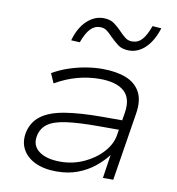

<svg xmlns="http://www.w3.org/2000/svg" viewBox="-83 -812 827 895"><g transform="rotate(10 330.5 -364.5)"><path d="M243 8Q183 8 141.5 -12Q100 -32 81.5 -67Q63 -102 72 -147Q83 -197 122 -226.5Q161 -256 232.5 -268Q304 -280 411 -280H518L510 -234H400Q306 -234 248 -226Q190 -218 161 -197Q132 -176 125 -139Q116 -93 151.5 -66.5Q187 -40 253 -40Q311 -40 363 -63.5Q415 -87 450 -125.5Q485 -164 492 -207L510 -317Q521 -387 483.5 -419.5Q446 -452 368 -452Q316 -452 263.5 -438Q211 -424 159 -394L139 -439Q173 -459 212.5 -472.5Q252 -486 293 -493Q334 -500 372 -500Q438 -500 484 -482Q530 -464 551.5 -424.5Q573 -385 562 -320L511 0H462L479 -113H480Q457 -82 422.5 -54Q388 -26 343.5 -9Q299 8 243 8ZM246 -604 205 -606Q222 -667 257.5 -700.5Q293 -734 336 -734Q368 -734 388 -719Q408 -704 425 -686Q438 -672 452 -661Q466 -650 485 -650Q513 -650 532 -671Q551 -692 567 -737L609 -734Q590 -673 555.5 -639.5Q521 -606 478 -606Q445 -606 425 -621.5Q405 -637 388 -654Q374 -669 360.5 -679.5Q347 -690 328 -690Q301 -690 281.5 -669Q262 -648 246 -604Z"/></g></svg>

Font: Nunito Sans 7pt SemiExpanded ExtraLight
Style: Italic
Weight: 250
Width: 6
Italic angle: -9°
Designer: Vernon Adams
Foundry: Vernon Adams
Version: Version 3.101;gftools[0.9.27]